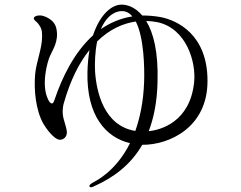

<svg xmlns="http://www.w3.org/2000/svg" viewBox="-20 -769 1040 830"><path d="M675 -695C647 -700 621 -702 595 -702C566 -736 533 -749 506 -749C462 -749 412 -706 382 -616C298 -540 247 -429 218 -344C213 -330 211 -321 203 -322C196 -323 191 -333 188 -339C157 -401 184 -502 197 -529C207 -553 235 -590 224 -644C216 -688 167 -701 158 -702C148 -703 133 -702 127 -693C122 -684 140 -674 145 -667C159 -648 162 -638 162 -612C162 -559 137 -502 132 -449C126 -381 134 -293 168 -233C181 -211 214 -167 237 -165C253 -163 271 -177 269 -200C267 -216 263 -227 256 -252C248 -278 251 -305 255 -320C284 -423 323 -499 367 -553C362 -525 359 -493 358 -457C354 -269 437 -175 542 -150C480 -26 392 14 384 19C372 26 365 30 367 37C370 44 382 39 387 36C470 -1 544 -55 595 -143C711 -142 878 -218 877 -420C877 -620 746 -681 675 -695ZM503 -721C523 -722 539 -714 552 -698C500 -690 455 -670 416 -643C434 -685 462 -717 503 -721ZM391 -459C389 -498 391 -546 400 -590C454 -643 512 -668 567 -676C603 -606 605 -473 603 -415C600 -329 585 -260 565 -203C429 -225 397 -372 391 -459ZM623 -202C645 -260 659 -329 661 -414C665 -545 643 -628 612 -678C629 -678 646 -676 661 -673C786 -646 829 -500 819 -412C801 -242 675 -207 623 -202Z"/></svg>

Font: Shippori Mincho
Style: Regular
Weight: 400
Designer: Bonji Tadano  Ryoko NISHIZUKA  (kana & ideographs); Frank Grießhammer (Latin, Greek & Cyrillic); Wenlong ZHANG  (bopomof
Foundry: Adobe Systems Incorporated
Version: Version 1.003;PS 1.001;hotconv 16.6.54;makeotf.lib2.5.65590